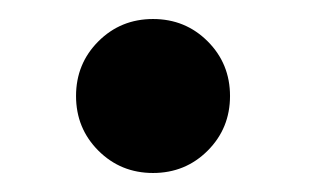

<svg xmlns="http://www.w3.org/2000/svg" viewBox="-20 -464 332 202"><path d="M141 -282Q107 -282 83.5 -305.5Q60 -329 60 -363Q60 -397 83.5 -420.5Q107 -444 141 -444Q175 -444 198.5 -420.5Q222 -397 222 -363Q222 -329 198.5 -305.5Q175 -282 141 -282Z"/></svg>

Font: Zen Antique Soft
Style: Regular
Weight: 400
Designer: Yoshimichi Ohira
Foundry: Positype
Version: Version 1.001